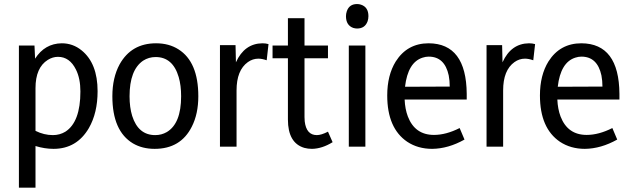

<svg xmlns="http://www.w3.org/2000/svg" viewBox="-20 -708 3036 927"><path d="M235.4 -55.7Q192.4 -55.7 151.4 -76.2V-282.2Q151.4 -381.8 210.9 -418.9Q234.4 -433.6 259.8 -433.6Q316.4 -433.6 346.7 -372.1Q368.2 -329.1 368.2 -266.6Q368.2 -119.1 295.9 -72.3Q268.6 -55.7 235.4 -55.7ZM151.4 198.2V-2.9Q196.3 10.7 238.3 10.7Q350.6 10.7 409.2 -89.8Q451.2 -163.1 451.2 -267.6Q451.2 -402.3 374 -464.8Q332 -499 278.3 -499Q196.3 -498 149.4 -424.8L146.5 -488.3H71.3V198.2Z M729.5 -55.7Q647.5 -55.7 618.2 -148.4Q605.5 -189.5 605.5 -243.2Q605.5 -370.1 670.9 -415Q698.2 -432.6 731.4 -432.6Q814.5 -432.6 842.8 -335.9Q854.5 -295.9 854.5 -243.2Q854.5 -111.3 785.2 -70.3Q759.8 -55.7 729.5 -55.7ZM733.4 -499Q614.3 -499 557.6 -397.5Q522.5 -333 522.5 -243.2Q522.5 -75.2 622.1 -15.6Q667 10.7 726.6 10.7Q852.5 10.7 906.2 -96.7Q937.5 -158.2 937.5 -243.2Q937.5 -409.2 841.8 -469.7Q795.9 -499 733.4 -499Z M1122.1 0V-271.5Q1122.1 -369.1 1176.8 -408.2Q1200.2 -424.8 1227.5 -424.8Q1245.1 -424.8 1267.6 -417L1276.4 -495.1Q1262.7 -499 1247.1 -499Q1160.2 -498 1119.1 -407.2L1117.2 -490.2H1042V0Z M1585.9 -21.5 1563.5 -72.3Q1531.2 -55.7 1509.8 -55.7Q1459 -55.7 1451.2 -122.1Q1450.2 -132.8 1450.2 -142.6V-426.8H1563.5V-488.3H1450.2V-620.1H1370.1V-488.3H1295.9V-426.8H1370.1V-130.9Q1370.1 -17.6 1449.2 5.9Q1466.8 10.7 1486.3 10.7Q1535.2 9.8 1585.9 -21.5Z M1744.1 0V-488.3H1664.1V0ZM1758.8 -629.9Q1758.8 -673.8 1722.7 -685.5Q1713.9 -688.5 1704.1 -688.5Q1666 -688.5 1654.3 -653.3Q1650.4 -641.6 1650.4 -629.9Q1650.4 -585.9 1685.5 -573.2Q1695.3 -570.3 1704.1 -570.3Q1742.2 -570.3 1754.9 -605.5Q1758.8 -617.2 1758.8 -629.9Z M2222.7 -34.2 2199.2 -89.8Q2133.8 -56.6 2075.2 -56.6Q1983.4 -56.6 1949.2 -145.5Q1935.5 -181.6 1933.6 -227.5H2233.4V-254.9Q2231.4 -498 2049.8 -499Q1946.3 -499 1890.6 -411.1Q1849.6 -344.7 1849.6 -247.1Q1849.6 -88.9 1946.3 -23.4Q1998 10.7 2066.4 10.7Q2144.5 9.8 2222.7 -34.2ZM2049.8 -434.6Q2127 -434.6 2146.5 -343.8Q2151.4 -318.4 2151.4 -290L1935.5 -289.1Q1949.2 -407.2 2020.5 -429.7Q2035.2 -434.6 2049.8 -434.6Z M2409.2 0V-271.5Q2409.2 -369.1 2463.9 -408.2Q2487.3 -424.8 2514.6 -424.8Q2532.2 -424.8 2554.7 -417L2563.5 -495.1Q2549.8 -499 2534.2 -499Q2447.3 -498 2406.2 -407.2L2404.3 -490.2H2329.1V0Z M2960 -34.2 2936.5 -89.8Q2871.1 -56.6 2812.5 -56.6Q2720.7 -56.6 2686.5 -145.5Q2672.9 -181.6 2670.9 -227.5H2970.7V-254.9Q2968.8 -498 2787.1 -499Q2683.6 -499 2627.9 -411.1Q2586.9 -344.7 2586.9 -247.1Q2586.9 -88.9 2683.6 -23.4Q2735.4 10.7 2803.7 10.7Q2881.8 9.8 2960 -34.2ZM2787.1 -434.6Q2864.3 -434.6 2883.8 -343.8Q2888.7 -318.4 2888.7 -290L2672.9 -289.1Q2686.5 -407.2 2757.8 -429.7Q2772.5 -434.6 2787.1 -434.6Z"/></svg>

Font: Yaldevi Colombo Medium
Style: Regular
Weight: 500
Designer: Sol Matas, Denzil Rajitha, Kosala Senevirathne and Pathum Egodawatta
Foundry: Mooniak
Version: Version 1.020 ; ttfautohint (v1.6)